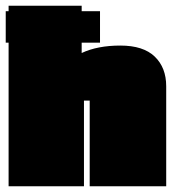

<svg xmlns="http://www.w3.org/2000/svg" viewBox="-20 -650 610 670"><path d="M329 -501H265V-465Q320 -491 400 -491Q480 -491 520 -452.5Q560 -414 560 -349V0H293V-299H273V0H10V-501H0V-611H10V-630H265V-611H329Z"/></svg>

Font: Passion One Black
Style: Regular
Weight: 900
Designer: Alejandro Lo Celso
Foundry: Fontstage
Version: Version 1.002